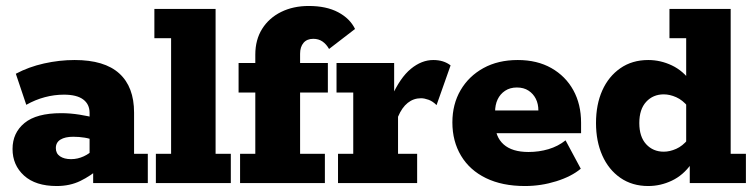

<svg xmlns="http://www.w3.org/2000/svg" viewBox="-20 -613 2531 643"><path d="M170 10Q99 10 60.5 -25Q22 -60 22 -114Q22 -168 62 -201Q102 -234 185 -234Q215 -234 246.5 -229Q278 -224 298 -218L280 -205V-235Q280 -264 258.5 -280Q237 -296 194 -296Q162 -296 130 -287.5Q98 -279 68 -262L33 -366Q76 -389 127.5 -400.5Q179 -412 230 -412Q330 -412 379.5 -367Q429 -322 429 -236V-98H475V0H292V-67L315 -51Q284 -24 249 -7Q214 10 170 10ZM218 -80Q240 -80 260.5 -89.5Q281 -99 293 -113L280 -78V-170L297 -142Q282 -149 263.5 -152Q245 -155 225 -155Q198 -155 182.5 -145.5Q167 -136 167 -117Q167 -99 181 -89.5Q195 -80 218 -80Z M502 0V-98H553V-485H497V-583H702V-98H753V0Z M784 0V-98H835V-303H779V-402H835V-430Q835 -480 858 -516.5Q881 -553 921.5 -573Q962 -593 1014 -593Q1073 -593 1112.5 -572Q1152 -551 1169 -516L1082 -449Q1073 -465 1060 -474Q1047 -483 1029 -483Q1008 -483 996.5 -469.5Q985 -456 985 -433V-402H1078V-303H985V-98H1068V0Z M1112 0V-98H1163V-303H1107V-402H1300V-274L1291 -288Q1320 -353 1356 -382.5Q1392 -412 1431 -412Q1466 -412 1489 -394L1442 -261Q1429 -274 1415 -279Q1401 -284 1390 -284Q1365 -284 1345.5 -268.5Q1326 -253 1313 -222V-98H1377V0Z M1738 10Q1662 10 1607.5 -16.5Q1553 -43 1524 -91.5Q1495 -140 1495 -203Q1495 -264 1522.5 -311Q1550 -358 1599 -385Q1648 -412 1714 -412Q1779 -412 1826.5 -385Q1874 -358 1900 -311Q1926 -264 1926 -202V-167H1572V-243H1783Q1783 -265 1774.5 -282Q1766 -299 1750 -309.5Q1734 -320 1711 -320Q1688 -320 1671.5 -309Q1655 -298 1646.5 -280Q1638 -262 1638 -238V-202Q1638 -155 1666.5 -129.5Q1695 -104 1750 -104Q1785 -104 1817 -113.5Q1849 -123 1874 -143L1925 -48Q1894 -22 1843 -6Q1792 10 1738 10Z M2151 10Q2097 10 2057.5 -17.5Q2018 -45 1997 -92.5Q1976 -140 1976 -201Q1976 -263 1997 -310Q2018 -357 2057.5 -384.5Q2097 -412 2151 -412Q2192 -412 2230 -394Q2268 -376 2295 -338L2278 -332V-485H2222V-583H2427V-98H2478V0H2290V-78L2295 -64Q2268 -26 2230 -8Q2192 10 2151 10ZM2203 -105Q2223 -105 2244.5 -114.5Q2266 -124 2284 -146L2278 -94V-301L2284 -256Q2266 -278 2244.5 -287.5Q2223 -297 2203 -297Q2167 -297 2144 -272Q2121 -247 2121 -201Q2121 -155 2144 -130Q2167 -105 2203 -105Z"/></svg>

Font: Rokkitt ExtraBold
Style: Regular
Weight: 800
Version: Version 3.103